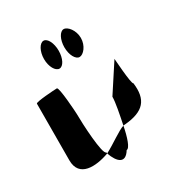

<svg xmlns="http://www.w3.org/2000/svg" viewBox="-147 -861 769 817"><g transform="rotate(-30 237.5 -453.0)"><path d="M23 -260C23 -175 108 -180 177 -205C176 -207 177 -209 176 -211C157 -211 149 -366 149 -416C149 -424 141 -552 130 -552C120 -552 24 -546 24 -538C24 -538 23 -340 23 -260ZM145 -687C145 -649 163 -619 182 -619C201 -619 217 -649 217 -687C217 -725 201 -756 182 -756C163 -756 145 -725 145 -687ZM177 -205C195 -153 226 -127 256 -176C271 -176 286 -221 296 -273C269 -265 220 -227 177 -205ZM245 -687C245 -649 262 -619 281 -619C300 -619 326 -649 326 -687C326 -725 300 -756 281 -756C262 -756 245 -725 245 -687ZM296 -273C299 -274 302 -274 304 -274C400 -282 434 -322 423 -408C413 -408 405 -546 405 -538L317 -403C317 -376 306 -322 296 -273Z"/></g></svg>

Font: Ampere
Style: SCUltCnd
Weight: 400
Version: Version 1